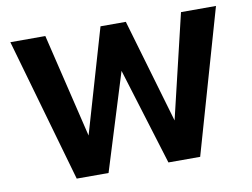

<svg xmlns="http://www.w3.org/2000/svg" viewBox="-73 -772 1152 878"><g transform="rotate(-10 502.5 -333.5)"><path d="M215.6 0 25 -667H187.4L314.8 -136.4H289.2L443.6 -667H561.2L718.6 -129.2H689.4L817.4 -667H979.8L788.8 0H641.4L488.6 -496.2H517.4L363.4 0Z"/></g></svg>

Font: Maven Pro VF Beta
Style: Regular
Weight: 400
Designer: Joe Prince
Foundry: Joe Prince
Version: Version 2.002